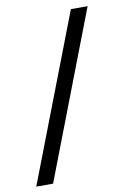

<svg xmlns="http://www.w3.org/2000/svg" viewBox="-87 -764 587 878"><g transform="rotate(-10 206.5 -325.0)"><path d="M8.8 61 305.7 -710.9H383.3L86.9 61Z"/></g></svg>

Font: Heebo
Style: Regular
Weight: 400
Designer: Oded Ezer
Foundry: Meir Sadan
Version: Version 2.001; ttfautohint (v1.5.14-ce02) -l 8 -r 50 -G 200 